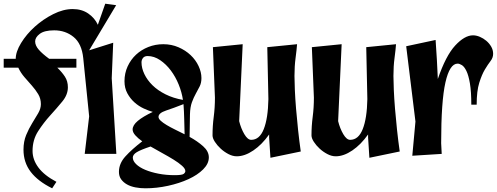

<svg xmlns="http://www.w3.org/2000/svg" viewBox="-55 -832 2686 1038"><path d="M121 -16Q121 31 152.5 73.5Q184 116 250 151L227 186Q150 148 111 97Q72 46 72 -23Q72 -67 86.5 -102Q101 -137 119 -166Q137 -195 151.5 -220Q166 -245 166 -269Q166 -299 151.5 -323Q137 -347 117.5 -369Q98 -391 77.5 -414.5Q57 -438 44 -466H-35V-514H30Q30 -552 59 -599.5Q88 -647 133 -687.5Q178 -728 232.5 -755.5Q287 -783 338 -783Q387 -783 422 -759Q457 -735 474 -698L514 -812L573 -804L427 -560L557 -601L549 -409L574 0H403L427 -203L395 -518Q387 -596 343 -632Q299 -668 238 -668Q185 -668 160 -649Q135 -630 135 -608Q135 -586 154.5 -563.5Q174 -541 211 -514H358V-466H255Q280 -442 296 -417.5Q312 -393 312 -360Q312 -320 282 -283.5Q252 -247 216.5 -208Q181 -169 151 -122.5Q121 -76 121 -16Z M1074 19Q1074 53 1043.5 83.5Q1013 114 964 136.5Q915 159 853.5 172.5Q792 186 731 186Q703 186 677 181Q651 176 631.5 165Q612 154 600 137.5Q588 121 588 97Q588 52 623 13.5Q658 -25 714 -68Q691 -84 676.5 -100.5Q662 -117 662 -132Q662 -155 690 -178.5Q718 -202 771 -227Q749 -233 722 -245.5Q695 -258 672 -278.5Q649 -299 633.5 -327.5Q618 -356 618 -393Q618 -436 635 -473Q652 -510 680.5 -536.5Q709 -563 747 -578Q785 -593 828 -593Q872 -593 910 -576.5Q948 -560 975.5 -534Q1003 -508 1018.5 -475Q1034 -442 1034 -410Q1034 -384 1024.5 -365Q1015 -346 1003.5 -325.5Q992 -305 982.5 -279Q973 -253 972 -214L970 -92Q1012 -69 1043 -41.5Q1074 -14 1074 19ZM710 -495Q710 -464 725.5 -431.5Q741 -399 769.5 -371Q798 -343 840 -322Q882 -301 934 -292Q928 -333 911 -375Q894 -417 868.5 -451Q843 -485 810.5 -507Q778 -529 743 -529Q726 -529 718 -518.5Q710 -508 710 -495ZM802 -200Q802 -190 814 -179Q826 -168 846 -156Q866 -144 891.5 -131.5Q917 -119 943 -106Q942 -139 941 -184.5Q940 -230 937 -269Q884 -248 843 -234.5Q802 -221 802 -200ZM663 20Q663 38 681 55.5Q699 73 730 86Q761 99 802 107Q843 115 889 115Q929 115 938 108Q947 101 947 93Q947 80 929 64Q911 48 883.5 31Q856 14 823 -4Q790 -22 759 -40Q705 -22 684 -9Q663 4 663 20Z M1094 -100Q1094 -151 1100.5 -200.5Q1107 -250 1107 -304L1096 -577L1257 -593L1238 -177Q1248 -137 1266 -106.5Q1284 -76 1303 -76Q1348 -76 1371 -134Q1394 -192 1396 -296L1390 -577L1551 -593Q1549 -564 1543 -519Q1537 -474 1537 -421Q1537 -393 1539 -346.5Q1541 -300 1545.5 -245Q1550 -190 1556.5 -129.5Q1563 -69 1571 -13L1407 21L1400 -88V-105Q1361 -50 1314.5 -18.5Q1268 13 1225 13Q1203 13 1180 1Q1157 -11 1138 -28.5Q1119 -46 1106.5 -65.5Q1094 -85 1094 -100Z M1629 -100Q1629 -151 1635.5 -200.5Q1642 -250 1642 -304L1631 -577L1792 -593L1773 -177Q1783 -137 1801 -106.5Q1819 -76 1838 -76Q1883 -76 1906 -134Q1929 -192 1931 -296L1925 -577L2086 -593Q2084 -564 2078 -519Q2072 -474 2072 -421Q2072 -393 2074 -346.5Q2076 -300 2080.5 -245Q2085 -190 2091.5 -129.5Q2098 -69 2106 -13L1942 21L1935 -88V-105Q1896 -50 1849.5 -18.5Q1803 13 1760 13Q1738 13 1715 1Q1692 -11 1673 -28.5Q1654 -46 1641.5 -65.5Q1629 -85 1629 -100Z M2174 10 2191 -175 2141 -582 2300 -616 2307 -507 2312 -405Q2355 -531 2406 -586Q2457 -641 2502 -641Q2520 -641 2539 -633Q2558 -625 2574 -611.5Q2590 -598 2600.5 -580Q2611 -562 2611 -541Q2611 -520 2597 -502Q2583 -484 2566.5 -456.5Q2550 -429 2536 -384.5Q2522 -340 2522 -266H2493Q2493 -337 2485.5 -381Q2478 -425 2466.5 -448.5Q2455 -472 2442 -480Q2429 -488 2419 -488Q2376 -488 2353 -386Q2330 -284 2330 -58L2333 0Z"/></svg>

Font: Trickster
Style: Regular
Weight: 400
Designer: Jean-Baptiste Morizot
Foundry: Jean-Baptiste Morizot
Version: Version 2.000;PS 2.0;hotconv 1.0.88;makeotf.lib2.5.647800